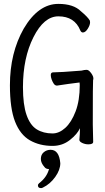

<svg xmlns="http://www.w3.org/2000/svg" viewBox="-20 -733 540 987"><path d="M250 17Q184 17 134 -11.5Q84 -40 57.5 -107.5Q31 -175 31 -295Q31 -461 102 -586Q177 -713 280 -713Q358 -713 396 -675Q431 -646 442 -627L443 -618Q443 -604 431 -585Q419 -566 406 -566Q398 -566 393 -576Q364 -649 280 -649Q206 -649 152 -542Q98 -435 98 -285Q98 -195 116.5 -142Q135 -89 169 -68Q203 -47 250 -47Q284 -47 315.5 -75.5Q347 -104 368.5 -160Q390 -216 390 -296L389 -309Q331 -302 273 -293Q263 -293 256.5 -302.5Q250 -312 245.5 -324.5Q241 -337 241 -347Q241 -361 253 -361Q287 -361 399 -370Q414 -374 425 -374Q433 -374 441 -366Q449 -358 454.5 -348Q460 -338 460 -331Q460 -325 458.5 -320.5Q457 -316 457 -94L459 -4Q459 9 434 9Q418 9 403 2Q388 -5 388 -14Q391 -44 391 -74Q378 -44 339.5 -13.5Q301 17 250 17ZM191 234Q175 234 175 220Q175 214 181 209Q221 178 232 136Q216 136 209 126Q190 105 190 84Q190 62 205 49.5Q220 37 240 37Q284 37 290 106Q290 140 264 176.5Q238 213 201 231Q196 234 191 234Z"/></svg>

Font: LXGW WenKai Mono TC
Style: Regular
Weight: 400
Designer: LXGW / Fontworks Inc.
Foundry: LXGW / Fontworks Inc.
Version: Version 1.330